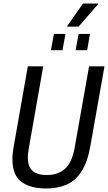

<svg xmlns="http://www.w3.org/2000/svg" viewBox="-20 -1065 617 1097"><path d="M243 12Q154 12 102.5 -26Q51 -64 51 -155Q51 -172 53 -191.5Q55 -211 59 -232L139 -686H227L145 -220Q142 -206 140.5 -191Q139 -176 139 -165Q139 -113 166 -89Q193 -65 247 -65Q313 -65 352.5 -102Q392 -139 406 -218L489 -686H577L496 -229Q480 -139 446 -86Q412 -33 361 -10.5Q310 12 243 12ZM271 -778 288 -871H354L337 -778ZM412 -778 429 -871H494L478 -778ZM362 -913 454 -1045H541V-1042L429 -913Z"/></svg>

Font: Archivo Condensed
Style: Italic
Weight: 400
Width: 3
Italic angle: -10°
Designer: Hector Gatti
Foundry: Omnibus-Type
Version: Version 2.001